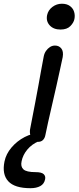

<svg xmlns="http://www.w3.org/2000/svg" viewBox="-102 -742 417 1019"><path d="M100.2 10.8Q84.2 10.8 73.4 0.6Q62.6 -9.6 58.5 -26.6Q54.4 -43.6 58.8 -62Q74 -141.2 84.6 -195.9Q95.2 -250.6 102.4 -291.1Q109.6 -331.6 116 -367Q122.4 -402.4 130 -442Q133 -458.6 142.1 -471.7Q151.2 -484.8 163.4 -492.5Q175.6 -500.2 189.8 -500.2Q211.2 -500.2 223.5 -484.6Q235.8 -469 230.8 -439Q226 -416.8 217.2 -375.8Q208.4 -334.8 197.1 -284.6Q185.8 -234.4 174.1 -184.3Q162.4 -134.2 153.1 -92.2Q143.8 -50.2 139 -26Q136 -8.8 126.1 1Q116.2 10.8 100.2 10.8ZM219 -585.2Q182.2 -585.2 161.8 -607.4Q141.4 -629.6 148 -661.8Q153.6 -688.2 176.1 -705.2Q198.6 -722.2 226.4 -722.2Q252.6 -722.2 269 -710.2Q285.4 -698.2 291.2 -679.6Q297 -661 293 -641.2Q289.4 -622 271.5 -603.6Q253.6 -585.2 219 -585.2ZM60 256.8Q-24.2 256.8 -58.1 220Q-92 183.2 -78.2 115.2Q-70.2 75.4 -41 40.9Q-11.8 6.4 29.1 -14.8Q70 -36 114.2 -36Q124 -36 129.6 -31Q135.2 -26 133.8 -17Q132 -10.2 126.7 -5.2Q121.4 -0.2 105.2 7Q67 22.8 43 51.8Q19 80.8 12.6 114Q6.4 141.8 22.2 156.7Q38 171.6 87.2 171.6Q118.8 171.6 129.9 182.3Q141 193 137.4 209.6Q132.4 234.4 111.8 245.6Q91.2 256.8 60 256.8Z"/></svg>

Font: Shantell Sans Light
Style: Italic
Weight: 300
Italic angle: -11°
Designer: Stephen Nixon, Anya Danilova, Shantell Martin
Foundry: Arrow Type
Version: Version 1.008;[ac192a2d6]